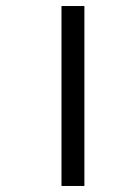

<svg xmlns="http://www.w3.org/2000/svg" viewBox="-20 -617 403 637"><path d="M184 0H260V-597H184Z"/></svg>

Font: Noto Sans Gujarati UI Condensed
Style: Regular
Weight: 400
Width: 3
Designer: Jelle Bosma - Monotype Design Team, Universal Thirst
Foundry: Monotype Imaging Inc.
Version: Version 2.106